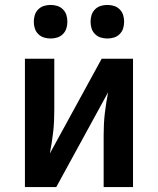

<svg xmlns="http://www.w3.org/2000/svg" viewBox="-20 -758 640 778"><path d="M81 0V-520H200V-312Q200 -290 199 -267.5Q198 -245 195.5 -223Q193 -201 189.5 -179Q186 -157 182 -136L392 -520H519V0H400V-208Q400 -230 401 -252.5Q402 -275 404.5 -297Q407 -319 410.5 -341Q414 -363 418 -384L208 0ZM415 -602Q401 -602 388 -606Q375 -610 365 -620Q355 -630 351 -643Q347 -656 347 -670Q347 -684 351 -697Q355 -710 365 -720Q375 -730 388 -734Q401 -738 415 -738Q429 -738 442 -734Q455 -730 465 -720Q475 -710 479 -697Q483 -684 483 -670Q483 -656 479 -643Q475 -630 465 -620Q455 -610 442 -606Q429 -602 415 -602ZM185 -602Q171 -602 158 -606Q145 -610 135 -620Q125 -630 121 -643Q117 -656 117 -670Q117 -684 121 -697Q125 -710 135 -720Q145 -730 158 -734Q171 -738 185 -738Q199 -738 212 -734Q225 -730 235 -720Q245 -710 249 -697Q253 -684 253 -670Q253 -656 249 -643Q245 -630 235 -620Q225 -610 212 -606Q199 -602 185 -602Z"/></svg>

Font: R Plex Mono
Style: Bold
Weight: 700
Monospace: yes
Designer: Belleve Invis
Foundry: Belleve Invis
Version: Version 31.8.0